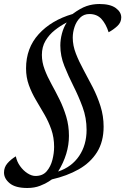

<svg xmlns="http://www.w3.org/2000/svg" viewBox="-39 -734 625 958"><path d="M91 -393Q91 -494 154 -563.5Q217 -633 323 -664Q362 -693 392.5 -703.5Q423 -714 457 -714Q511 -714 538.5 -694Q566 -674 566 -647Q566 -622 546.5 -604Q527 -586 503 -573Q490 -614 467.5 -639Q445 -664 407 -664Q379 -664 360.5 -645.5Q342 -627 333 -600Q324 -573 324 -546Q324 -507 339.5 -467Q355 -427 378 -385Q401 -343 424 -298Q447 -253 462.5 -204Q478 -155 478 -102Q478 -27 445 25.5Q412 78 353.5 111Q295 144 220 161Q220 161 204.5 171.5Q189 182 161 193Q133 204 97 204Q38 204 9.5 180.5Q-19 157 -19 127Q-19 101 -2.5 81.5Q14 62 40 46Q45 72 61 94.5Q77 117 98 130.5Q119 144 138 144Q174 144 194 120.5Q214 97 222.5 63.5Q231 30 231 -1Q231 -48 217 -88Q203 -128 182 -164Q161 -200 140 -235.5Q119 -271 105 -309.5Q91 -348 91 -393ZM294 -622Q263 -606 234.5 -583.5Q206 -561 188 -530.5Q170 -500 170 -460Q170 -424 183.5 -388Q197 -352 217.5 -315Q238 -278 258 -237.5Q278 -197 291.5 -152Q305 -107 305 -56Q305 34 251 122Q319 99 356 44Q393 -11 393 -86Q393 -146 373 -200Q353 -254 327.5 -304.5Q302 -355 282 -405Q262 -455 262 -507Q262 -536 270 -566.5Q278 -597 294 -622Z"/></svg>

Font: Sedan
Style: Italic
Weight: 400
Italic angle: -13.8°
Designer: Sebastian Salazar
Foundry: Sebastian Salazar
Version: Version 1.100; ttfautohint (v1.8.4.7-5d5b)